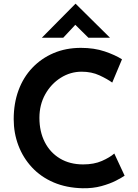

<svg xmlns="http://www.w3.org/2000/svg" viewBox="-20 -995 736 1023"><path d="M644 -59Q630 -49 598 -32.5Q566 -16 520.5 -3.5Q475 9 420 8Q334 6 266 -23Q198 -52 150.5 -103Q103 -154 78 -220Q53 -286 53 -360Q53 -444 78.5 -513.5Q104 -583 152 -633.5Q200 -684 265.5 -712Q331 -740 411 -740Q482 -740 538 -721Q594 -702 630 -679L578 -555Q552 -574 510 -593.5Q468 -613 415 -613Q355 -613 303.5 -580.5Q252 -548 221 -492.5Q190 -437 190 -367Q190 -294 218.5 -238Q247 -182 299.5 -150.5Q352 -119 423 -119Q481 -119 523 -137.5Q565 -156 589 -177ZM451 -794 369 -875 401 -884 317 -794H203L382 -975H383L566 -794Z"/></svg>

Font: Reem Kufi Fun SemiBold
Style: Regular
Weight: 600
Designer: Khaled Hosny
Version: Version 1.005